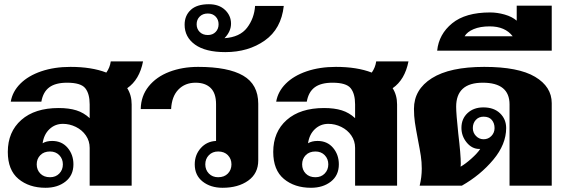

<svg xmlns="http://www.w3.org/2000/svg" viewBox="-20 -880 2689 910"><path d="M583 -462Q604 -429 604 -385V0H405V-179Q405 -212 387 -238Q369 -264 339.5 -278.5Q310 -293 278 -293Q241 -293 214.5 -268Q188 -243 182 -201Q200 -212 227 -212Q273 -212 300.5 -179.5Q328 -147 328 -101Q328 -49 290.5 -19.5Q253 10 196 10Q118 10 67.5 -32Q17 -74 17 -160Q17 -255 81 -311.5Q145 -368 258 -368Q307 -368 342 -357Q377 -346 405 -320V-385Q405 -436 384 -462Q363 -488 298 -488Q243 -488 213.5 -466Q184 -444 176 -398H31Q39 -446 76.5 -483.5Q114 -521 175.5 -542Q237 -563 314 -563Q414 -563 484 -536Q501 -560 505 -589H658Q641 -502 583 -462ZM154 -101Q154 -75 171 -57.5Q188 -40 217 -40Q244 -40 261 -57.5Q278 -75 278 -101Q278 -127 261 -144.5Q244 -162 217 -162Q188 -162 171 -144.5Q154 -127 154 -101Z M903 -101Q903 -146 931.5 -178Q960 -210 1004 -212V-386Q1004 -438 978.5 -463Q953 -488 907 -488Q857 -488 825.5 -455.5Q794 -423 791 -363H647Q648 -425 684.5 -470.5Q721 -516 782.5 -539.5Q844 -563 919 -563Q1061 -563 1132.5 -521.5Q1204 -480 1204 -388V-120Q1204 -58 1156.5 -24Q1109 10 1035 10Q978 10 940.5 -19.5Q903 -49 903 -101ZM1077 -101Q1077 -127 1060 -144.5Q1043 -162 1014 -162Q987 -162 970 -144.5Q953 -127 953 -101Q953 -75 970 -57.5Q987 -40 1014 -40Q1043 -40 1060 -57.5Q1077 -75 1077 -101Z M855 -763Q855 -806 884 -833Q913 -860 970 -860Q1018 -860 1046.5 -833Q1075 -806 1075 -768Q1075 -731 1044 -699Q1117 -704 1151 -748.5Q1185 -793 1189 -852H1325Q1313 -743 1235 -688Q1157 -633 1048 -633Q954 -633 904.5 -668.5Q855 -704 855 -763ZM1016 -765Q1016 -787 1002 -801.5Q988 -816 965 -816Q941 -816 926.5 -801.5Q912 -787 912 -765Q912 -743 926.5 -728.5Q941 -714 965 -714Q988 -714 1002 -728.5Q1016 -743 1016 -765Z M1841 -462Q1862 -429 1862 -385V0H1663V-179Q1663 -212 1645 -238Q1627 -264 1597.5 -278.5Q1568 -293 1536 -293Q1499 -293 1472.5 -268Q1446 -243 1440 -201Q1458 -212 1485 -212Q1531 -212 1558.5 -179.5Q1586 -147 1586 -101Q1586 -49 1548.5 -19.5Q1511 10 1454 10Q1376 10 1325.5 -32Q1275 -74 1275 -160Q1275 -255 1339 -311.5Q1403 -368 1516 -368Q1565 -368 1600 -357Q1635 -346 1663 -320V-385Q1663 -436 1642 -462Q1621 -488 1556 -488Q1501 -488 1471.5 -466Q1442 -444 1434 -398H1289Q1297 -446 1334.5 -483.5Q1372 -521 1433.5 -542Q1495 -563 1572 -563Q1672 -563 1742 -536Q1759 -560 1763 -589H1916Q1899 -502 1841 -462ZM1412 -101Q1412 -75 1429 -57.5Q1446 -40 1475 -40Q1502 -40 1519 -57.5Q1536 -75 1536 -101Q1536 -127 1519 -144.5Q1502 -162 1475 -162Q1446 -162 1429 -144.5Q1412 -127 1412 -101Z M1979 -81Q1979 -112 1974.5 -141.5Q1970 -171 1961 -217Q1951 -269 1946.5 -299.5Q1942 -330 1942 -364Q1942 -456 2027 -509.5Q2112 -563 2275 -563Q2437 -563 2516 -516Q2595 -469 2595 -391V0H2395V-385Q2395 -488 2268 -488Q2142 -488 2142 -374Q2142 -341 2152 -247Q2164 -147 2164 -103L2163 -90Q2186 -103 2214.5 -128.5Q2243 -154 2256 -174H2252Q2217 -174 2192 -204.5Q2167 -235 2167 -274Q2167 -317 2196 -344Q2225 -371 2271 -371Q2321 -371 2350 -343Q2379 -315 2379 -273Q2379 -196 2318 -123Q2257 -50 2169 0H1969Q1979 -40 1979 -81ZM2324 -273Q2324 -296 2311 -311.5Q2298 -327 2272 -327Q2249 -327 2235 -311.5Q2221 -296 2221 -273Q2221 -251 2236 -235.5Q2251 -220 2272 -220Q2294 -220 2309 -235.5Q2324 -251 2324 -273Z M2303 -821Q2337 -821 2372 -811Q2407 -801 2429 -782V-853H2595V-640H2052Q2060 -718 2123 -769.5Q2186 -821 2303 -821ZM2410 -708Q2374 -755 2301 -755Q2256 -755 2225 -742Q2194 -729 2182 -708Z"/></svg>

Font: Taviraj Black
Style: Regular
Weight: 900
Designer: Katatrad Team
Foundry: CadsonDemak
Version: Version 1.001